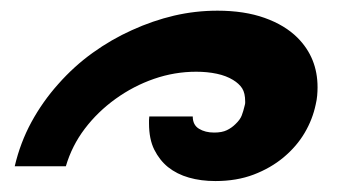

<svg xmlns="http://www.w3.org/2000/svg" viewBox="-20 -926 642 356"><path d="M379.4 -590.3Q352.5 -590.3 330.3 -596.7Q308.1 -603 291.5 -616.2Q275.9 -628.9 266.1 -648.4Q256.3 -668 256.3 -697.3Q256.3 -700.2 256.3 -703.4Q256.3 -706.5 256.8 -710H337.4Q337.4 -694.3 348.9 -687.3Q360.4 -680.2 377 -680.2Q391.6 -680.2 400.6 -684.6Q409.7 -689 416.5 -695.8Q425.3 -704.1 428.2 -711.9Q431.2 -719.7 433.6 -730Q434.6 -733.4 434.6 -735.1Q434.6 -736.8 434.6 -737.8Q434.6 -753.4 429 -762.2Q423.3 -771 412.1 -777.8Q399.4 -785.6 381.8 -789.3Q364.3 -793 343.8 -793Q303.7 -793 265.6 -779.8Q227.5 -766.6 194.3 -742.7Q161.1 -718.8 137.2 -687.3Q113.3 -655.8 102.1 -617.7H7.3Q17.6 -661.6 38.3 -699.7Q59.1 -737.8 87.9 -770Q117.2 -803.2 151.9 -828.1Q186.5 -853 224.6 -870.1Q263.2 -887.7 302.7 -897Q342.3 -906.2 383.3 -906.2Q433.1 -906.2 470.7 -892.8Q508.3 -879.4 531.7 -856Q568.8 -818.8 568.8 -764.2Q568.8 -756.8 568.1 -748.8Q567.4 -740.7 565.4 -732.4Q559.6 -704.6 544.9 -679.7Q530.3 -654.8 505.9 -634.3Q481.9 -614.3 450.4 -602.3Q418.9 -590.3 379.4 -590.3Z"/></svg>

Font: Hack
Style: Bold Italic
Weight: 700
Italic angle: -11°
Monospace: yes
Designer: Christopher Simpkins
Foundry: Christopher Simpkins
Version: Version 2.017; ttfautohint (v1.4.1) -l 4 -r 80 -G 350 -x 0 -